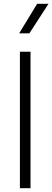

<svg xmlns="http://www.w3.org/2000/svg" viewBox="-20 -993 276 1013"><path d="M85 0V-720H141V0ZM81 -817 176 -973H236L135 -817Z"/></svg>

Font: Geologica Roman Thin
Style: Regular
Weight: 250
Designer: Sindre Bremnes, Frode Helland
Foundry: Monokrom Skriftforlag AS
Version: Version 1.010;gftools[0.9.28]